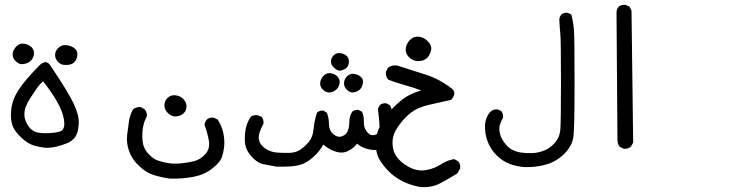

<svg xmlns="http://www.w3.org/2000/svg" viewBox="-20 -451 3040 800"><path d="M170.9 165Q143.6 162.1 119.6 154.8Q95.7 147.5 68.4 122.1Q41 96.7 31.7 70.8Q22.5 44.9 26.9 4.4Q31.2 -36.1 57.6 -76.7Q84 -117.2 144.5 -178.7Q170.9 -205.1 189.5 -178.7Q263.7 -68.4 287.1 -19Q310.5 30.3 308.1 66.4Q305.7 102.5 293.5 119.6Q281.2 136.7 259.8 145.5Q238.3 154.3 216.3 159.7Q194.3 165 170.9 165ZM236.3 93.8Q252 83 246.6 47.9Q241.2 12.7 216.8 -29.3Q192.4 -71.3 159.2 -112.3Q140.6 -94.7 129.4 -77.1Q118.2 -59.6 106.4 -42.5Q94.7 -25.4 87.4 -6.3Q80.1 12.7 82 33.2Q84 53.7 98.1 74.2Q112.3 94.7 132.8 100.1Q153.3 105.5 188 103.5Q222.7 101.6 236.3 93.8ZM247.1 -180.7Q232.4 -181.6 220.7 -194.3Q209 -207 209.5 -223.1Q210 -239.3 224.6 -252.9Q239.3 -266.6 261.7 -262.2Q284.2 -257.8 294.9 -245.6Q305.7 -233.4 301.3 -214.4Q296.9 -195.3 283.7 -187Q270.5 -178.7 247.1 -180.7ZM68.4 -183.6Q56.6 -184.6 43.9 -197.8Q31.2 -210.9 32.7 -227.1Q34.2 -243.2 48.3 -257.8Q62.5 -272.5 82.5 -268.6Q102.5 -264.6 113.3 -252.4Q124 -240.2 121.1 -222.7Q118.2 -205.1 104 -194.3Q89.8 -183.6 68.4 -183.6Z M686.5 293Q652.3 288.1 620.6 278.3Q588.9 268.6 559.1 240.2Q529.3 211.9 517.6 177.7Q505.9 143.6 509.8 110.8Q513.7 78.1 517.6 52.7Q521.5 27.3 534.2 4.9Q546.9 -5.9 566.4 -4.9L582 3.9Q593.8 16.6 591.8 34.2Q579.1 56.6 575.2 83.5Q571.3 110.4 574.2 138.2Q577.1 166 596.7 188Q616.2 210 636.2 217.3Q656.2 224.6 680.2 228.5Q704.1 232.4 731.4 230Q758.8 227.5 786.1 221.2Q813.5 214.8 835 191.9Q856.4 168.9 850.1 134.3Q843.8 99.6 832 69.3Q834 56.6 841.8 46.9Q853.5 37.1 870.1 39.1L886.7 46.9Q904.3 73.2 910.6 104Q917 134.8 913.6 162.6Q910.2 190.4 902.3 209Q894.5 227.5 862.8 252.4Q831.1 277.3 784.2 286.1Q737.3 294.9 686.5 293ZM707 34.2Q691.4 32.2 678.2 18.6Q665 4.9 665 -12.7Q665 -30.3 678.7 -43.5Q692.4 -56.6 712.9 -53.7Q733.4 -50.8 746.1 -36.1Q758.8 -21.5 756.8 -3.4Q754.9 14.6 741.2 24.4Q727.5 34.2 707 34.2Z M1130.9 243.2Q1106.4 238.3 1079.6 233.4Q1052.7 228.5 1029.3 202.6Q1005.9 176.8 1002 152.3Q998 127.9 1002 96.2Q1005.9 64.5 1024.4 36.1Q1036.1 26.4 1054.7 29.3L1070.3 36.1Q1079.1 47.9 1078.1 63.5Q1054.7 106.4 1058.6 129.4Q1062.5 152.3 1085 167.5Q1107.4 182.6 1133.3 184.6Q1159.2 186.5 1184.1 186Q1209 185.5 1226.1 175.8Q1243.2 166 1263.2 144.5Q1283.2 123 1286.6 86.4Q1290 49.8 1300.8 18.6Q1310.5 8.8 1327.1 9.8L1341.8 18.6Q1350.6 40 1350.6 65.9Q1350.6 91.8 1368.2 107.4Q1385.7 123 1403.8 117.2Q1421.9 111.3 1428.7 95.2Q1435.5 79.1 1435.5 56.6Q1435.5 34.2 1447.3 14.6Q1457 5.9 1473.6 6.8L1488.3 14.6Q1497.1 34.2 1496.1 57.6Q1495.1 81.1 1509.3 98.6Q1523.4 116.2 1541.5 111.3Q1559.6 106.4 1561 85.4Q1562.5 64.5 1554.7 2L1562.5 -12.7Q1573.2 -22.5 1589.8 -20.5L1604.5 -12.7Q1617.2 9.8 1618.2 38.6Q1619.1 67.4 1616.2 98.1Q1613.3 128.9 1595.2 152.8Q1577.1 176.8 1536.1 173.8Q1495.1 170.9 1467.8 147.5Q1455.1 165 1432.1 177.2Q1409.2 189.5 1381.3 181.6Q1353.5 173.8 1327.1 151.4Q1312.5 178.7 1287.1 201.7Q1261.7 224.6 1239.3 232.9Q1216.8 241.2 1185.5 242.7Q1154.3 244.1 1130.9 243.2ZM1350.6 -65.4Q1336.9 -66.4 1325.2 -77.6Q1313.5 -88.9 1314 -104.5Q1314.5 -120.1 1327.1 -134.3Q1339.8 -148.4 1357.4 -146Q1375 -143.6 1386.2 -131.8Q1397.5 -120.1 1395 -104Q1392.6 -87.9 1380.4 -77.1Q1368.2 -66.4 1350.6 -65.4ZM1447.3 -65.4Q1433.6 -67.4 1422.9 -79.6Q1412.1 -91.8 1413.6 -107.4Q1415 -123 1427.7 -134.8Q1440.4 -146.5 1458.5 -142.6Q1476.6 -138.7 1485.8 -128.4Q1495.1 -118.2 1491.7 -101.6Q1488.3 -85 1476.6 -75.7Q1464.8 -66.4 1447.3 -65.4ZM1394.5 -156.2Q1382.8 -158.2 1370.6 -169.9Q1358.4 -181.6 1358.9 -195.8Q1359.4 -210 1371.1 -221.2Q1382.8 -232.4 1399.4 -229.5Q1416 -226.6 1425.8 -216.8Q1435.5 -207 1433.6 -189.9Q1431.6 -172.9 1420.4 -165.5Q1409.2 -158.2 1394.5 -156.2Z M1730.5 328.1Q1692.4 321.3 1659.2 305.2Q1626 289.1 1600.1 263.2Q1574.2 237.3 1559.6 210.9Q1544.9 184.6 1545.9 141.6Q1546.9 98.6 1573.2 56.6Q1599.6 14.6 1629.9 -13.7Q1660.2 -42 1684.1 -54.2Q1708 -66.4 1735.4 -74.2Q1701.2 -86.9 1667 -96.2Q1632.8 -105.5 1597.7 -119.1Q1585.9 -132.8 1587.9 -152.3L1596.7 -168.9Q1613.3 -181.6 1635.7 -177.7Q1692.4 -159.2 1750.5 -141.1Q1808.6 -123 1858.4 -85Q1886.7 -67.4 1860.4 -35.2Q1810.5 -24.4 1765.1 -13.7Q1719.7 -2.9 1693.4 17.6Q1667 38.1 1645.5 66.9Q1624 95.7 1618.7 117.2Q1613.3 138.7 1617.2 164.6Q1621.1 190.4 1641.1 212.4Q1661.1 234.4 1692.4 249Q1723.6 263.7 1757.3 257.3Q1791 251 1816.9 233.9Q1842.8 216.8 1872.1 211.9L1888.7 220.7Q1899.4 232.4 1897.5 251L1885.7 271.5Q1849.6 293.9 1813.5 313Q1777.3 332 1730.5 328.1ZM1717.8 -196.3Q1699.2 -198.2 1684.1 -212.9Q1668.9 -227.5 1670.4 -247.6Q1671.9 -267.6 1688 -284.2Q1704.1 -300.8 1726.1 -297.9Q1748 -294.9 1764.6 -276.9Q1781.2 -258.8 1775.4 -238.3Q1769.5 -217.8 1756.8 -207Q1744.1 -196.3 1717.8 -196.3Z M2163.1 245.1Q2130.9 242.2 2102.5 231.4Q2074.2 220.7 2049.3 196.3Q2024.4 171.9 2011.7 138.2Q1999 104.5 2001 70.3Q2002.9 36.1 2024.4 13.7Q2036.1 2.9 2053.7 4.9L2068.4 11.7Q2077.1 22.5 2076.2 39.1Q2057.6 70.3 2061 95.2Q2064.5 120.1 2080.6 142.1Q2096.7 164.1 2113.8 172.9Q2130.9 181.6 2150.9 184.6Q2170.9 187.5 2195.8 187Q2220.7 186.5 2246.1 176.8Q2271.5 167 2291.5 144.5Q2311.5 122.1 2314.5 91.8Q2317.4 61.5 2317.4 -111.3Q2317.4 -284.2 2314.5 -312.5Q2311.5 -340.8 2310.5 -370.1Q2311.5 -381.8 2319.3 -390.6Q2329.1 -399.4 2345.7 -397.5L2360.4 -390.6Q2369.1 -359.4 2371.6 -324.7Q2374 -290 2374 -106.9Q2374 76.2 2369.6 115.7Q2365.2 155.3 2332.5 188.5Q2299.8 221.7 2255.9 234.4Q2211.9 247.1 2163.1 245.1Z M2579.1 168.9 2562.5 161.1Q2552.7 148.4 2552.7 131.8L2548.8 -400.4Q2549.8 -413.1 2557.6 -422.9Q2569.3 -432.6 2586.9 -430.7L2603.5 -422.9L2611.3 -406.2L2618.2 143.6L2609.4 159.2Q2596.7 170.9 2579.1 168.9Z"/></svg>

Font: JasonHandwriting4
Style: Regular
Weight: 400
Version: Version 1.01.21